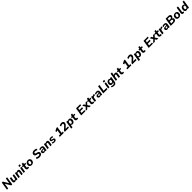

<svg xmlns="http://www.w3.org/2000/svg" viewBox="2729 -8060 15585 15585"><g transform="rotate(-45 10521.0 -268.0)"><path d="M32 0 144 -705H259L558 -205H531L610 -705H754L642 0H528L228 -500H255L176 0Z M946 11Q894 11 857 -11.5Q820 -34 804.5 -80.5Q789 -127 801 -199L847 -491H998L952 -201Q947 -170 951.5 -149Q956 -128 971 -117.5Q986 -107 1012 -107Q1043 -107 1067.5 -121.5Q1092 -136 1108 -163.5Q1124 -191 1130 -229L1171 -491H1322L1244 0H1097L1111 -92H1119Q1094 -43 1049 -16Q1004 11 946 11Z M1361 0 1439 -491H1587L1572 -398H1565Q1590 -448 1635 -474.5Q1680 -501 1741 -501Q1795 -501 1832 -479Q1869 -457 1884.5 -411Q1900 -365 1889 -292L1843 0H1692L1737 -289Q1742 -321 1737.5 -342Q1733 -363 1718 -373.5Q1703 -384 1676 -384Q1642 -384 1616.5 -369.5Q1591 -355 1575.5 -328Q1560 -301 1554 -262L1512 0Z M2044 -586 2067 -727H2229L2207 -586ZM1956 0 2034 -491H2185L2107 0Z M2475 11Q2404 11 2359.5 -15Q2315 -41 2297 -86.5Q2279 -132 2289 -191L2319 -378H2226L2243 -491H2336L2359 -635H2510L2487 -491H2633L2615 -378H2470L2441 -199Q2434 -152 2453.5 -132Q2473 -112 2512 -112Q2526 -112 2539.5 -114.5Q2553 -117 2566 -121L2573 -9Q2554 0 2527 5.5Q2500 11 2475 11Z M2878 11Q2802 11 2748 -17Q2694 -45 2665.5 -96Q2637 -147 2637 -215Q2637 -283 2659.5 -336.5Q2682 -390 2721.5 -426.5Q2761 -463 2811.5 -482Q2862 -501 2918 -501Q2994 -501 3048 -473.5Q3102 -446 3131 -395Q3160 -344 3160 -276Q3160 -207 3137 -154Q3114 -101 3074.5 -64Q3035 -27 2984.5 -8Q2934 11 2878 11ZM2882 -102Q2922 -102 2949.5 -125.5Q2977 -149 2992.5 -189.5Q3008 -230 3008 -281Q3008 -333 2983 -360.5Q2958 -388 2915 -388Q2876 -388 2847.5 -365Q2819 -342 2804 -301.5Q2789 -261 2789 -210Q2789 -158 2813.5 -130Q2838 -102 2882 -102Z M3773 11Q3721 11 3670.5 1.5Q3620 -8 3574.5 -26.5Q3529 -45 3491 -73L3544 -191Q3584 -165 3625 -149Q3666 -133 3707 -125.5Q3748 -118 3787 -118Q3830 -118 3860 -128.5Q3890 -139 3906 -157.5Q3922 -176 3922 -200Q3922 -219 3913 -234Q3904 -249 3884 -260Q3864 -271 3831 -278L3718 -305Q3644 -322 3600.5 -368Q3557 -414 3557 -487Q3557 -541 3579.5 -583.5Q3602 -626 3642.5 -655.5Q3683 -685 3735.5 -700.5Q3788 -716 3846 -716Q3912 -716 3979.5 -696.5Q4047 -677 4101 -634L4046 -522Q4000 -557 3946.5 -572Q3893 -587 3844 -587Q3804 -587 3773.5 -576Q3743 -565 3726.5 -546Q3710 -527 3710 -501Q3710 -471 3729.5 -453.5Q3749 -436 3788 -426L3900 -399Q3986 -380 4030.5 -332.5Q4075 -285 4075 -219Q4075 -161 4051 -118Q4027 -75 3984.5 -46.5Q3942 -18 3887.5 -3.5Q3833 11 3773 11Z M4301 11Q4255 11 4217.5 -10.5Q4180 -32 4157.5 -67Q4135 -102 4135 -143Q4135 -195 4164 -228Q4193 -261 4254 -276.5Q4315 -292 4410 -292H4489L4477 -214H4413Q4364 -214 4335 -208.5Q4306 -203 4293 -189.5Q4280 -176 4280 -153Q4280 -123 4300.5 -106.5Q4321 -90 4352 -90Q4381 -90 4403.5 -102Q4426 -114 4441.5 -136Q4457 -158 4461 -188L4480 -305Q4487 -346 4465.5 -368Q4444 -390 4393 -390Q4349 -390 4307 -378Q4265 -366 4223 -341L4192 -443Q4218 -461 4254 -474Q4290 -487 4331.5 -494Q4373 -501 4414 -501Q4498 -501 4546 -470Q4594 -439 4611 -386.5Q4628 -334 4617 -269L4575 0H4434L4450 -100H4459Q4444 -62 4419.5 -37Q4395 -12 4365 -0.5Q4335 11 4301 11Z M4688 0 4766 -491H4914L4899 -398H4892Q4917 -448 4962 -474.5Q5007 -501 5068 -501Q5122 -501 5159 -479Q5196 -457 5211.5 -411Q5227 -365 5216 -292L5170 0H5019L5064 -289Q5069 -321 5064.5 -342Q5060 -363 5045 -373.5Q5030 -384 5003 -384Q4969 -384 4943.5 -369.5Q4918 -355 4902.5 -328Q4887 -301 4881 -262L4839 0Z M5492 11Q5428 11 5371 -4Q5314 -19 5275 -47L5319 -144Q5343 -128 5372 -116.5Q5401 -105 5431.5 -99Q5462 -93 5491 -93Q5534 -93 5555.5 -108Q5577 -123 5577 -146Q5577 -163 5565.5 -173Q5554 -183 5530 -188L5439 -205Q5381 -215 5348.5 -248.5Q5316 -282 5316 -333Q5316 -378 5342.5 -416.5Q5369 -455 5421 -478Q5473 -501 5549 -501Q5580 -501 5613 -495Q5646 -489 5676.5 -477Q5707 -465 5731 -447L5689 -352Q5657 -375 5618 -386.5Q5579 -398 5541 -398Q5496 -398 5473.5 -382Q5451 -366 5451 -341Q5451 -327 5460.5 -316.5Q5470 -306 5492 -302L5582 -285Q5646 -273 5679 -240.5Q5712 -208 5712 -157Q5712 -103 5684.5 -65.5Q5657 -28 5607.5 -8.5Q5558 11 5492 11Z M6095 0 6115 -127H6273L6344 -575L6424 -569L6212 -456L6165 -574L6409 -705H6520L6428 -127H6576L6555 0Z M6672 0 6691 -115 6941 -346Q6976 -377 6999.5 -403.5Q7023 -430 7035.5 -456.5Q7048 -483 7048 -511Q7048 -547 7022.5 -567Q6997 -587 6953 -587Q6911 -587 6868 -569.5Q6825 -552 6781 -520L6736 -636Q6772 -662 6812 -679.5Q6852 -697 6896 -706.5Q6940 -716 6986 -716Q7051 -716 7099.5 -692.5Q7148 -669 7174.5 -629Q7201 -589 7201 -536Q7201 -478 7180.5 -431.5Q7160 -385 7123.5 -343.5Q7087 -302 7038 -261L6842 -87L6841 -127H7168L7148 0Z M7225 180 7331 -491H7479L7466 -405H7459Q7477 -436 7502.5 -457.5Q7528 -479 7560.5 -490Q7593 -501 7629 -501Q7684 -501 7725.5 -475.5Q7767 -450 7789.5 -402Q7812 -354 7812 -289Q7812 -204 7782 -136Q7752 -68 7696.5 -28.5Q7641 11 7565 11Q7510 11 7468.5 -14.5Q7427 -40 7410 -89H7419L7376 180ZM7534 -102Q7574 -102 7602 -125.5Q7630 -149 7645 -189.5Q7660 -230 7660 -281Q7660 -333 7635.5 -360.5Q7611 -388 7568 -388Q7528 -388 7500 -365Q7472 -342 7457 -301.5Q7442 -261 7442 -210Q7442 -158 7466.5 -130Q7491 -102 7534 -102Z M8109 11Q8038 11 7993.5 -15Q7949 -41 7931 -86.5Q7913 -132 7923 -191L7953 -378H7860L7877 -491H7970L7993 -635H8144L8121 -491H8267L8249 -378H8104L8075 -199Q8068 -152 8087.5 -132Q8107 -112 8146 -112Q8160 -112 8173.5 -114.5Q8187 -117 8200 -121L8207 -9Q8188 0 8161 5.5Q8134 11 8109 11Z M8554 0 8665 -705H9148L9129 -584H8794L8768 -419H9081L9062 -297H8749L8721 -121H9055L9036 0Z M9074 0 9345 -280 9344 -219 9165 -491H9335L9439 -322H9397L9546 -491H9725L9469 -219L9470 -287L9661 0H9491L9376 -181L9424 -180L9253 0Z M9955 11Q9884 11 9839.5 -15Q9795 -41 9777 -86.5Q9759 -132 9769 -191L9799 -378H9706L9723 -491H9816L9839 -635H9990L9967 -491H10113L10095 -378H9950L9921 -199Q9914 -152 9933.5 -132Q9953 -112 9992 -112Q10006 -112 10019.5 -114.5Q10033 -117 10046 -121L10053 -9Q10034 0 10007 5.5Q9980 11 9955 11Z M10108 0 10186 -491H10334L10314 -371H10305Q10323 -427 10367.5 -462Q10412 -497 10478 -501L10524 -504L10519 -377L10423 -367Q10383 -363 10358 -349Q10333 -335 10320 -309.5Q10307 -284 10301 -246L10262 0Z M10685 11Q10639 11 10601.5 -10.5Q10564 -32 10541.5 -67Q10519 -102 10519 -143Q10519 -195 10548 -228Q10577 -261 10638 -276.5Q10699 -292 10794 -292H10873L10861 -214H10797Q10748 -214 10719 -208.5Q10690 -203 10677 -189.5Q10664 -176 10664 -153Q10664 -123 10684.5 -106.5Q10705 -90 10736 -90Q10765 -90 10787.5 -102Q10810 -114 10825.5 -136Q10841 -158 10845 -188L10864 -305Q10871 -346 10849.5 -368Q10828 -390 10777 -390Q10733 -390 10691 -378Q10649 -366 10607 -341L10576 -443Q10602 -461 10638 -474Q10674 -487 10715.5 -494Q10757 -501 10798 -501Q10882 -501 10930 -470Q10978 -439 10995 -386.5Q11012 -334 11001 -269L10959 0H10818L10834 -100H10843Q10828 -62 10803.5 -37Q10779 -12 10749 -0.5Q10719 11 10685 11Z M11085 0 11197 -705H11352L11261 -131H11587L11566 0Z M11733 -586 11756 -727H11918L11896 -586ZM11645 0 11723 -491H11874L11796 0Z M12154 191Q12080 191 12018.5 174Q11957 157 11906 124L11951 21Q11979 38 12008.5 51Q12038 64 12068.5 71Q12099 78 12132 78Q12189 78 12224.5 54Q12260 30 12269 -25L12283 -108L12291 -107Q12276 -76 12250 -54.5Q12224 -33 12192 -22.5Q12160 -12 12124 -12Q12065 -12 12020.5 -36Q11976 -60 11951.5 -105.5Q11927 -151 11927 -214Q11927 -272 11945 -324.5Q11963 -377 11995.5 -416.5Q12028 -456 12074.5 -478.5Q12121 -501 12177 -501Q12234 -501 12276 -475.5Q12318 -450 12335 -401L12327 -404L12341 -491H12489L12416 -33Q12405 38 12372.5 88Q12340 138 12285.5 164.5Q12231 191 12154 191ZM12173 -125Q12214 -125 12243 -148Q12272 -171 12287.5 -208.5Q12303 -246 12303 -290Q12304 -335 12278.5 -361.5Q12253 -388 12207 -388Q12167 -388 12138 -365.5Q12109 -343 12094 -305.5Q12079 -268 12079 -223Q12078 -178 12102.5 -151.5Q12127 -125 12173 -125Z M12528 0 12640 -705H12791L12743 -398H12732Q12757 -448 12802 -474.5Q12847 -501 12908 -501Q12962 -501 12999 -479Q13036 -457 13051.5 -411Q13067 -365 13056 -292L13010 0H12859L12904 -289Q12909 -321 12904.5 -342Q12900 -363 12885 -373.5Q12870 -384 12843 -384Q12809 -384 12783.5 -369.5Q12758 -355 12742.5 -328Q12727 -301 12721 -262L12679 0Z M13374 11Q13303 11 13258.5 -15Q13214 -41 13196 -86.5Q13178 -132 13188 -191L13218 -378H13125L13142 -491H13235L13258 -635H13409L13386 -491H13532L13514 -378H13369L13340 -199Q13333 -152 13352.5 -132Q13372 -112 13411 -112Q13425 -112 13438.5 -114.5Q13452 -117 13465 -121L13472 -9Q13453 0 13426 5.5Q13399 11 13374 11Z M13847 0 13867 -127H14025L14096 -575L14176 -569L13964 -456L13917 -574L14161 -705H14272L14180 -127H14328L14307 0Z M14424 0 14443 -115 14693 -346Q14728 -377 14751.5 -403.5Q14775 -430 14787.5 -456.5Q14800 -483 14800 -511Q14800 -547 14774.5 -567Q14749 -587 14705 -587Q14663 -587 14620 -569.5Q14577 -552 14533 -520L14488 -636Q14524 -662 14564 -679.5Q14604 -697 14648 -706.5Q14692 -716 14738 -716Q14803 -716 14851.5 -692.5Q14900 -669 14926.5 -629Q14953 -589 14953 -536Q14953 -478 14932.5 -431.5Q14912 -385 14875.5 -343.5Q14839 -302 14790 -261L14594 -87L14593 -127H14920L14900 0Z M14977 180 15083 -491H15231L15218 -405H15211Q15229 -436 15254.5 -457.5Q15280 -479 15312.5 -490Q15345 -501 15381 -501Q15436 -501 15477.5 -475.5Q15519 -450 15541.5 -402Q15564 -354 15564 -289Q15564 -204 15534 -136Q15504 -68 15448.5 -28.5Q15393 11 15317 11Q15262 11 15220.5 -14.5Q15179 -40 15162 -89H15171L15128 180ZM15286 -102Q15326 -102 15354 -125.5Q15382 -149 15397 -189.5Q15412 -230 15412 -281Q15412 -333 15387.5 -360.5Q15363 -388 15320 -388Q15280 -388 15252 -365Q15224 -342 15209 -301.5Q15194 -261 15194 -210Q15194 -158 15218.5 -130Q15243 -102 15286 -102Z M15861 11Q15790 11 15745.5 -15Q15701 -41 15683 -86.5Q15665 -132 15675 -191L15705 -378H15612L15629 -491H15722L15745 -635H15896L15873 -491H16019L16001 -378H15856L15827 -199Q15820 -152 15839.5 -132Q15859 -112 15898 -112Q15912 -112 15925.5 -114.5Q15939 -117 15952 -121L15959 -9Q15940 0 15913 5.5Q15886 11 15861 11Z M16306 0 16417 -705H16900L16881 -584H16546L16520 -419H16833L16814 -297H16501L16473 -121H16807L16788 0Z M16826 0 17097 -280 17096 -219 16917 -491H17087L17191 -322H17149L17298 -491H17477L17221 -219L17222 -287L17413 0H17243L17128 -181L17176 -180L17005 0Z M17707 11Q17636 11 17591.5 -15Q17547 -41 17529 -86.5Q17511 -132 17521 -191L17551 -378H17458L17475 -491H17568L17591 -635H17742L17719 -491H17865L17847 -378H17702L17673 -199Q17666 -152 17685.5 -132Q17705 -112 17744 -112Q17758 -112 17771.5 -114.5Q17785 -117 17798 -121L17805 -9Q17786 0 17759 5.5Q17732 11 17707 11Z M17860 0 17938 -491H18086L18066 -371H18057Q18075 -427 18119.5 -462Q18164 -497 18230 -501L18276 -504L18271 -377L18175 -367Q18135 -363 18110 -349Q18085 -335 18072 -309.5Q18059 -284 18053 -246L18014 0Z M18437 11Q18391 11 18353.5 -10.5Q18316 -32 18293.5 -67Q18271 -102 18271 -143Q18271 -195 18300 -228Q18329 -261 18390 -276.5Q18451 -292 18546 -292H18625L18613 -214H18549Q18500 -214 18471 -208.5Q18442 -203 18429 -189.5Q18416 -176 18416 -153Q18416 -123 18436.5 -106.5Q18457 -90 18488 -90Q18517 -90 18539.5 -102Q18562 -114 18577.5 -136Q18593 -158 18597 -188L18616 -305Q18623 -346 18601.5 -368Q18580 -390 18529 -390Q18485 -390 18443 -378Q18401 -366 18359 -341L18328 -443Q18354 -461 18390 -474Q18426 -487 18467.5 -494Q18509 -501 18550 -501Q18634 -501 18682 -470Q18730 -439 18747 -386.5Q18764 -334 18753 -269L18711 0H18570L18586 -100H18595Q18580 -62 18555.5 -37Q18531 -12 18501 -0.5Q18471 11 18437 11Z M18837 0 18949 -705H19252Q19333 -705 19383 -683Q19433 -661 19456 -623Q19479 -585 19479 -537Q19479 -462 19431.5 -414Q19384 -366 19307 -353V-369Q19351 -361 19382 -339.5Q19413 -318 19429.5 -285Q19446 -252 19446 -211Q19446 -143 19414.5 -95.5Q19383 -48 19324 -24Q19265 0 19185 0ZM19004 -115H19176Q19201 -115 19220 -119.5Q19239 -124 19253.5 -133Q19268 -142 19277.5 -154.5Q19287 -167 19292 -183.5Q19297 -200 19297 -220Q19297 -240 19290.5 -255Q19284 -270 19270.5 -280Q19257 -290 19237.5 -295Q19218 -300 19193 -300H19033ZM19052 -415H19205Q19265 -415 19297.5 -441Q19330 -467 19330 -517Q19330 -552 19305 -571Q19280 -590 19227 -590H19079Z M19774 11Q19698 11 19644 -17Q19590 -45 19561.5 -96Q19533 -147 19533 -215Q19533 -283 19555.5 -336.5Q19578 -390 19617.5 -426.5Q19657 -463 19707.5 -482Q19758 -501 19814 -501Q19890 -501 19944 -473.5Q19998 -446 20027 -395Q20056 -344 20056 -276Q20056 -207 20033 -154Q20010 -101 19970.5 -64Q19931 -27 19880.5 -8Q19830 11 19774 11ZM19778 -102Q19818 -102 19845.5 -125.5Q19873 -149 19888.5 -189.5Q19904 -230 19904 -281Q19904 -333 19879 -360.5Q19854 -388 19811 -388Q19772 -388 19743.5 -365Q19715 -342 19700 -301.5Q19685 -261 19685 -210Q19685 -158 19709.5 -130Q19734 -102 19778 -102Z M20295 11Q20203 11 20163.5 -39.5Q20124 -90 20138 -186L20220 -705H20371L20289 -188Q20286 -162 20290.5 -145Q20295 -128 20309.5 -119.5Q20324 -111 20347 -111Q20358 -111 20368.5 -112Q20379 -113 20390 -114L20370 1Q20354 5 20334.5 8Q20315 11 20295 11Z M20632 11Q20577 11 20535.5 -15.5Q20494 -42 20471.5 -89.5Q20449 -137 20449 -202Q20449 -288 20479 -355.5Q20509 -423 20564.5 -462Q20620 -501 20695 -501Q20750 -501 20792 -475.5Q20834 -450 20851 -401L20843 -402L20891 -705H21042L20930 0H20782L20796 -85H20801Q20783 -56 20757.5 -34Q20732 -12 20700 -0.5Q20668 11 20632 11ZM20693 -102Q20733 -102 20761 -125.5Q20789 -149 20804 -189.5Q20819 -230 20819 -281Q20819 -333 20794.5 -360.5Q20770 -388 20727 -388Q20687 -388 20659 -365Q20631 -342 20616 -301.5Q20601 -261 20601 -210Q20601 -158 20625.5 -130Q20650 -102 20693 -102Z"/></g></svg>

Font: Nunito Sans 12pt ExtraLight 12pt ExtraBold
Style: Italic
Weight: 800
Italic angle: -9°
Version: Version 3.101;gftools[0.9.27]